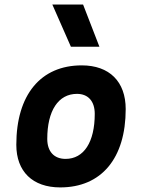

<svg xmlns="http://www.w3.org/2000/svg" viewBox="-20 -815 626 845"><path d="M245.1 9.8C426.3 9.8 533.2 -118.2 533.2 -335C533.2 -456.1 461.4 -527.3 339.8 -527.3C158.7 -527.3 51.8 -397.5 51.8 -177.7C51.8 -60.1 123.5 9.8 245.1 9.8ZM268.6 -115.7C217.8 -115.7 188 -148.4 188 -203.6C188 -328.1 236.8 -401.9 318.8 -401.9C368.2 -401.9 397 -369.1 397 -314C397 -189.5 349.1 -115.7 268.6 -115.7ZM292 -609.4H417.5L345.7 -794.9H210.4Z"/></svg>

Font: Cascadia Mono NF
Style: Bold Italic
Weight: 700
Italic angle: -10°
Monospace: yes
Designer: Aaron Bell
Foundry: Saja Typeworks
Version: Version 2404.023